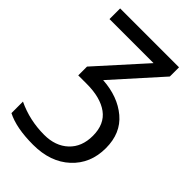

<svg xmlns="http://www.w3.org/2000/svg" viewBox="-233 -620 943 943"><g transform="rotate(45 239.0 -148.0)"><path d="M427 -536V-472L208 -228Q316 -221 385 -163Q454 -105 454 -1Q454 106 381.5 173Q309 240 189 240Q72 240 4 205V125Q92 167 193 167Q271 167 318.5 122.5Q366 78 366 1Q366 -80 312.5 -119Q259 -158 164 -158H105V-219L324 -462H18V-536Z"/></g></svg>

Font: Advent Sans Logo
Style: Regular
Weight: 400
Designer: Types & Symbols
Foundry: Types & Symbols
Version: Version 1.002